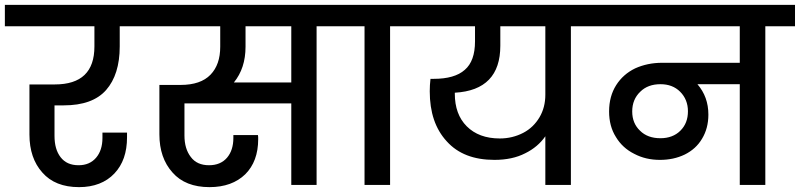

<svg xmlns="http://www.w3.org/2000/svg" viewBox="-44 -760 3287 789"><path d="M218 -327C218 -327 218 -327 218 -327C297 -327 355 -348 392 -390C429 -432 448 -492 448 -569C448 -569 448 -652 448 -652C448 -652 558 -652 558 -652C558 -652 558 -740 558 -740C558 -740 -24 -740 -24 -740C-24 -740 -24 -652 -24 -652C-24 -652 344 -652 344 -652C344 -652 344 -569 344 -569C344 -569 344 -569 344 -569C344 -465 290 -413 181 -413C181 -413 77 -413 77 -413C77 -413 77 -207 77 -207C77 -207 77 -207 77 -207C77 -142 95 -90 130 -51C165 -11 215 9 281 9C281 9 281 9 281 9C342 9 391 -10 426 -47C461 -84 478 -133 478 -196C478 -196 478 -215 478 -215C478 -215 377 -215 377 -215C377 -215 377 -193 377 -193C377 -193 377 -193 377 -193C377 -159 368 -132 351 -112C333 -91 309 -81 279 -81C279 -81 279 -81 279 -81C246 -81 222 -92 205 -114C188 -136 180 -165 180 -202C180 -202 180 -327 180 -327C180 -327 218 -327 218 -327Z M1380 -740C1380 -740 510 -740 510 -740C510 -740 510 -652 510 -652C510 -652 861 -652 861 -652C861 -652 861 -568 861 -568C861 -568 861 -568 861 -568C861 -519 848 -481 821 -453C794 -425 753 -411 698 -411C698 -411 611 -411 611 -411C611 -411 611 -208 611 -208C611 -208 611 -208 611 -208C611 -143 629 -91 665 -51C700 -11 751 9 817 9C817 9 817 9 817 9C879 9 928 -9 964 -44C999 -79 1017 -127 1017 -188C1017 -188 1017 -188 1017 -188C1017 -195 1017 -200 1016 -205C1016 -205 915 -205 915 -205C915 -205 915 -193 915 -193C915 -193 915 -193 915 -193C915 -159 906 -132 889 -112C871 -91 846 -81 815 -81C815 -81 815 -81 815 -81C782 -81 757 -92 740 -115C723 -137 714 -166 714 -203C714 -203 714 -335 714 -335C714 -335 1153 -335 1153 -335C1153 -335 1153 0 1153 0C1153 0 1257 0 1257 0C1257 0 1257 -652 1257 -652C1257 -652 1380 -652 1380 -652C1380 -652 1380 -740 1380 -740ZM1153 -421C1153 -421 917 -421 917 -421C917 -421 917 -421 917 -421C949 -460 965 -509 965 -568C965 -568 965 -652 965 -652C965 -652 1153 -652 1153 -652C1153 -652 1153 -421 1153 -421Z M1559 0C1559 0 1559 -652 1559 -652C1559 -652 1681 -652 1681 -652C1681 -652 1681 -740 1681 -740C1681 -740 1332 -740 1332 -740C1332 -740 1332 -652 1332 -652C1332 -652 1454 -652 1454 -652C1454 -652 1454 0 1454 0C1454 0 1559 0 1559 0Z M2424 -740C2424 -740 1633 -740 1633 -740C1633 -740 1633 -652 1633 -652C1633 -652 1908 -652 1908 -652C1908 -652 1908 -590 1908 -590C1908 -590 1908 -590 1908 -590C1908 -536 1894 -497 1866 -473C1838 -448 1795 -436 1738 -436C1738 -436 1725 -436 1725 -436C1725 -436 1725 -436 1725 -436C1723 -419 1722 -402 1722 -385C1722 -385 1722 -385 1722 -385C1722 -298 1745 -230 1792 -179C1838 -128 1903 -103 1988 -103C1988 -103 1988 -103 1988 -103C2037 -103 2079 -112 2114 -130C2149 -147 2177 -171 2197 -200C2197 -200 2197 0 2197 0C2197 0 2302 0 2302 0C2302 0 2302 -652 2302 -652C2302 -652 2424 -652 2424 -652C2424 -652 2424 -740 2424 -740ZM2197 -371C2197 -371 2197 -371 2197 -371C2197 -336 2189 -305 2173 -278C2157 -251 2135 -229 2106 -214C2077 -199 2045 -191 2010 -191C2010 -191 2010 -191 2010 -191C1952 -191 1907 -208 1874 -241C1841 -274 1825 -319 1825 -375C1825 -375 1825 -379 1825 -379C1825 -379 1825 -379 1825 -379C1950 -386 2012 -451 2012 -572C2012 -572 2012 -652 2012 -652C2012 -652 2197 -652 2197 -652C2197 -652 2197 -371 2197 -371Z M3223 -740C3223 -740 2376 -740 2376 -740C2376 -740 2376 -652 2376 -652C2376 -652 2996 -652 2996 -652C2996 -652 2996 -502 2996 -502C2996 -502 2677 -502 2677 -502C2677 -502 2677 -502 2677 -502C2636 -502 2599 -494 2566 -479C2533 -463 2507 -440 2488 -410C2469 -380 2459 -344 2459 -302C2459 -302 2459 -302 2459 -302C2459 -262 2468 -227 2487 -197C2505 -167 2530 -144 2562 -128C2594 -111 2629 -103 2668 -103C2668 -103 2668 -103 2668 -103C2705 -103 2739 -110 2770 -125C2800 -140 2824 -161 2841 -190C2858 -218 2867 -251 2867 -289C2867 -289 2867 -289 2867 -289C2867 -338 2852 -379 2822 -414C2822 -414 2996 -414 2996 -414C2996 -414 2996 0 2996 0C2996 0 3101 0 3101 0C3101 0 3101 -652 3101 -652C3101 -652 3223 -652 3223 -652C3223 -652 3223 -740 3223 -740ZM2670 -192C2670 -192 2670 -192 2670 -192C2635 -192 2607 -202 2586 -223C2565 -243 2554 -269 2554 -302C2554 -302 2554 -302 2554 -302C2554 -335 2565 -362 2587 -383C2608 -404 2636 -414 2670 -414C2670 -414 2670 -414 2670 -414C2703 -414 2730 -404 2751 -383C2772 -362 2783 -335 2783 -303C2783 -303 2783 -303 2783 -303C2783 -270 2773 -244 2752 -223C2731 -202 2703 -192 2670 -192Z"/></svg>

Font: Girnar Poppins
Style: Medium
Weight: 500
Designer: Ninad Kale (Devanagari), Jonny Pinhorn (Latin)
Foundry: Indian Type Foundry
Version: ""